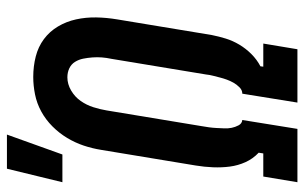

<svg xmlns="http://www.w3.org/2000/svg" viewBox="-178 -678 857 540"><g transform="rotate(-90 250.0 -408.5)"><path d="M7 0 23 -96H88L90 -109Q73 -125 63.5 -146Q54 -167 51 -190Q48 -213 49 -237.5Q50 -262 54 -286L98 -552Q102 -577 110 -601Q118 -625 131.5 -647.5Q145 -670 164 -689Q183 -708 206 -720.5Q229 -733 254 -738Q279 -743 303 -743Q333 -743 360.5 -736Q388 -729 409.5 -713Q431 -697 445 -673.5Q459 -650 465 -622.5Q471 -595 470.5 -566Q470 -537 465 -507L421 -241Q417 -221 411 -201.5Q405 -182 394 -163.5Q383 -145 367.5 -129.5Q352 -114 333 -104L332 -96H397L381 0H231L256 -155Q266 -155 274 -163Q282 -171 287 -180Q292 -189 295.5 -198.5Q299 -208 301.5 -218Q304 -228 306.5 -237.5Q309 -247 310 -257L354 -523Q357 -537 358 -550Q359 -563 358 -576.5Q357 -590 354.5 -602.5Q352 -615 345.5 -625.5Q339 -636 327.5 -641.5Q316 -647 302 -647Q283 -647 265 -636.5Q247 -626 235.5 -609.5Q224 -593 218 -574Q212 -555 209 -537L165 -271Q163 -260 161.5 -249Q160 -238 159.5 -227.5Q159 -217 158.5 -206Q158 -195 160 -185Q162 -175 167 -165.5Q172 -156 182 -155L157 0ZM7 -661 45 -817H141L85 -661Z"/></g></svg>

Font: Iosevka Curly Slab
Style: Bold Italic
Weight: 700
Italic angle: -9°
Monospace: yes
Designer: Belleve Invis
Foundry: Belleve Invis
Version: Version 22.1.2; ttfautohint (v1.8.4)